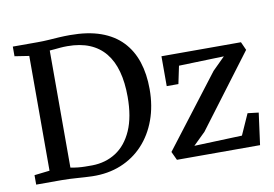

<svg xmlns="http://www.w3.org/2000/svg" viewBox="-79 -880 1452 1019"><g transform="rotate(-10 647.0 -370.5)"><path d="M340.5 8Q322 7.5 301.8 6.2Q281.5 5 260.5 3.5Q239.5 2 219 1Q198.5 0 179 0H39.5V-51L122 -60.5V-679L44.5 -691V-743H177.5Q209 -743 237.8 -745Q266.5 -747 295 -748.8Q323.5 -750.5 354 -750.5Q450 -750.5 519.2 -725.8Q588.5 -701 633 -654.2Q677.5 -607.5 699 -542Q720.5 -476.5 720.5 -395Q720.5 -304.5 693.2 -229.8Q666 -155 615.8 -101Q565.5 -47 495.8 -18.5Q426 10 340.5 8ZM350.5 -49Q423 -50 479 -86.2Q535 -122.5 566.8 -194.8Q598.5 -267 598.5 -375Q598.5 -452.5 582.2 -512Q566 -571.5 532.8 -612.2Q499.5 -653 449 -674Q398.5 -695 329.5 -695Q309 -695 291.8 -693.5Q274.5 -692 260 -690.5Q245.5 -689 234 -688.5V-57.5Q254 -53.5 273 -51.5Q292 -49.5 311 -49.2Q330 -49 350.5 -49ZM1138.5 -497.5 895.5 -490 875.5 -394.5H812.5V-555.5H1241L1261 -511L967.5 -121L902 -57L1160 -66.5L1210 -178.5L1269 -171.5L1246 0H798L776.5 -46L1071.5 -431Z"/></g></svg>

Font: Merriweather Medium
Style: Regular
Weight: 500
Version: Version 2.100